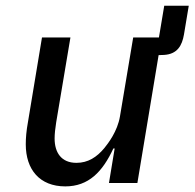

<svg xmlns="http://www.w3.org/2000/svg" viewBox="-20 -649 690 681"><path d="M211.6 12.1C294.4 12.1 343.8 -39.8 382.1 -122.5H386.7L366.5 0H467.3L542.6 -453.5L561.8 -454.2C609 -457 625.7 -487.2 632.5 -526.6L649.5 -628.6H562.5L543.7 -516H452.4L405.5 -236.2C396.7 -182.9 362.9 -139.6 350.5 -124.3C323.5 -91.6 292.3 -71.4 251.1 -71.4C197.4 -71.4 173.7 -108 173.7 -157.7C173.7 -173.3 175.8 -193.5 179.3 -215.2L229.8 -516H128.9L79.2 -216.3C73.5 -185 71.4 -159.8 71.4 -137.1C71.4 -47.6 120.7 12.1 211.6 12.1Z"/></svg>

Font: Margiela Mono Italic Medium It
Style: Regular
Weight: 500
Designer: Mike Abbink, Paul van der Laan, Pieter van Rosmalen
Foundry: Bold Monday
Version: Version 2.003 2021